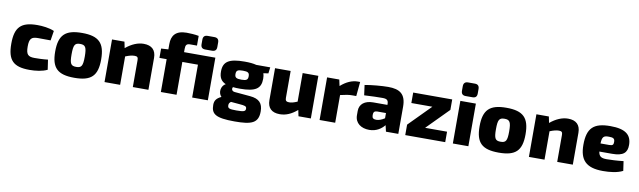

<svg xmlns="http://www.w3.org/2000/svg" viewBox="-47 -1374 7343 2205"><g transform="rotate(10 3624.0 -271.0)"><path d="M292 -511C101 -511 32 -441 32 -249C32 -57 100 12 290 12C362 12 439 2 496 -26L479 -141C419 -134 355 -133 323 -133C247 -133 223 -157 223 -249C223 -341 247 -365 323 -365C363 -365 410 -364 470 -364L488 -477C431 -503 348 -511 292 -511Z M812 -511C617 -511 544 -440 544 -248C544 -57 617 12 812 12C1008 12 1080 -57 1080 -248C1080 -440 1008 -511 812 -511ZM812 -383C873 -383 889 -358 889 -248C889 -139 873 -115 812 -115C750 -115 735 -139 735 -248C735 -358 750 -383 812 -383Z M1531 -511C1463 -511 1391 -481 1323 -424L1308 -497H1163V0H1345V-331C1392 -350 1422 -357 1452 -357C1482 -357 1493 -347 1493 -315V0H1675V-372C1675 -463 1625 -511 1531 -511Z M2315 -728H2238C2202 -728 2185 -710 2185 -675V-622C2185 -586 2202 -569 2238 -569H2315C2352 -569 2369 -586 2369 -622V-675C2369 -710 2352 -728 2315 -728ZM2368 -497H2003V-536C2003 -581 2016 -597 2058 -597H2136V-710C2093 -719 2029 -722 1994 -722C1865 -722 1820 -656 1820 -560V-497L1736 -492V-383H1820V0H2003V-383H2185V0H2368Z M3008 -497H2845C2809 -507 2764 -511 2707 -511C2524 -511 2459 -467 2459 -352C2459 -284 2482 -242 2538 -218C2486 -191 2470 -111 2515 -65C2457 -38 2438 -7 2438 41C2438 147 2489 186 2712 186C2910 186 2988 157 2988 21C2988 -73 2945 -122 2836 -131L2655 -147C2618 -151 2614 -181 2626 -199C2650 -196 2676 -195 2706 -195C2888 -195 2951 -238 2951 -353C2951 -377 2948 -398 2942 -417L2999 -425ZM2706 -300C2646 -300 2628 -312 2628 -353C2628 -394 2646 -405 2706 -405C2765 -405 2782 -394 2782 -353C2782 -312 2765 -300 2706 -300ZM2817 19C2817 51 2796 58 2710 58C2629 58 2609 52 2609 15C2609 -5 2616 -15 2633 -28L2738 -19C2795 -14 2817 -11 2817 19Z M3386 -497V-164C3344 -146 3318 -139 3290 -139C3258 -139 3246 -151 3246 -182V-497H3064V-125C3064 -34 3113 14 3208 14C3280 14 3343 -14 3410 -71L3425 0H3569V-497Z M4027 -511C3962 -511 3894 -482 3829 -424L3813 -497H3671V0H3853V-323C3915 -338 3954 -344 3990 -344H4038L4054 -511Z M4382 -511C4309 -511 4184 -500 4110 -486L4126 -368C4209 -373 4289 -375 4339 -375C4391 -375 4407 -360 4408 -318V-306H4243C4144 -306 4084 -258 4084 -179V-129C4084 -36 4158 13 4251 13C4337 13 4394 -31 4428 -73L4445 0H4589V-317C4589 -465 4516 -511 4382 -511ZM4262 -155V-172C4262 -195 4274 -210 4304 -211H4408V-150C4375 -128 4340 -115 4311 -115C4277 -115 4262 -129 4262 -155Z M4880 -122 5130 -375V-497H4675V-375H4920L4670 -122V0H5136V-122Z M5355 -721H5276C5241 -721 5223 -703 5223 -667V-615C5223 -579 5241 -562 5276 -562H5355C5390 -562 5407 -579 5407 -615V-667C5407 -703 5390 -721 5355 -721ZM5406 -497H5225V0H5406Z M5761 -511C5566 -511 5493 -440 5493 -248C5493 -57 5566 12 5761 12C5957 12 6029 -57 6029 -248C6029 -440 5957 -511 5761 -511ZM5761 -383C5822 -383 5838 -358 5838 -248C5838 -139 5822 -115 5761 -115C5699 -115 5684 -139 5684 -248C5684 -358 5699 -383 5761 -383Z M6480 -511C6412 -511 6340 -481 6272 -424L6257 -497H6112V0H6294V-331C6341 -350 6371 -357 6401 -357C6431 -357 6442 -347 6442 -315V0H6624V-372C6624 -463 6574 -511 6480 -511Z M6996 -129C6932 -129 6906 -145 6898 -201H7047C7176 -201 7222 -244 7221 -335C7220 -451 7152 -511 6973 -511C6779 -511 6704 -442 6704 -246C6704 -71 6777 12 6976 12C7057 12 7142 3 7207 -30L7191 -141C7113 -132 7039 -129 6996 -129ZM6978 -388C7028 -388 7046 -378 7046 -339C7046 -308 7039 -295 6996 -295H6895C6898 -375 6917 -389 6978 -388Z"/></g></svg>

Font: Exo 2 Extra Bold
Style: Regular
Weight: 800
Designer: Natanael Gama
Version: Version 1.001;PS 001.001;hotconv 1.0.88;makeotf.lib2.5.64775